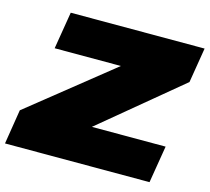

<svg xmlns="http://www.w3.org/2000/svg" viewBox="-117 -819 1024 938"><g transform="rotate(15 395.0 -350.0)"><path d="M-16 0 12 -175 433 -512H98L129 -700H806L777 -523L373 -188H746L715 0Z"/></g></svg>

Font: Georama Extended Black
Style: Italic
Weight: 900
Width: 7
Italic angle: -9°
Designer: Jean-Baptiste Levee
Foundry: Production Type
Version: Version 1.000